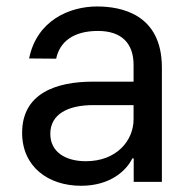

<svg xmlns="http://www.w3.org/2000/svg" viewBox="-20 -573 605 605"><path d="M235.4 12.4C329.5 12.4 379.3 -37.3 397 -73.9H401.3V0H490.1V-360.1C490.1 -529.8 360.1 -552.6 285.9 -552.6C199.6 -552.6 96.2 -509.2 71.7 -388.8L157 -388.1C168 -441.1 210.9 -475.5 288.7 -475.5C363.6 -475.5 400.9 -436.1 400.9 -368.3V-315.7H272.7C158 -315.7 49.7 -279.5 49.7 -154.5C49.7 -47.9 131.7 12.4 235.4 12.4ZM138.5 -151.3C138.5 -213.4 194.2 -241.5 272.7 -241.8H400.9V-197.1C400.9 -130 347.3 -65 250.7 -65C185.7 -65 138.5 -94.5 138.5 -151.3Z"/></svg>

Font: Margiela Sans Text
Style: Regular
Weight: 400
Designer: Stefan Endress, Andreas Faust
Version: Version 1.100;FEAKit 1.0